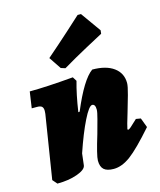

<svg xmlns="http://www.w3.org/2000/svg" viewBox="-115 -843 779 934"><g transform="rotate(-15 275.0 -375.5)"><path d="M550 -146Q471 -56 427 -23.5Q383 9 342 9Q308 9 292.5 -5Q277 -19 277 -50Q277 -75 308 -176Q318 -212 327 -245.5Q336 -279 336 -291Q336 -319 320 -319Q304 -319 274 -258.5Q244 -198 212 -104L205 -45Q202 -24 158.5 -8.5Q115 7 58 7L38 -16L89 -336Q90 -342 90 -351Q90 -366 83 -372.5Q76 -379 59 -379H32L44 -461Q125 -461 264 -473L277 -452Q259 -389 246 -302L253 -303Q314 -449 365 -485Q434 -485 473 -456.5Q512 -428 512 -378Q512 -362 500.5 -320.5Q489 -279 477 -239Q458 -177 455 -160L458 -157Q463 -157 473 -165.5Q483 -174 508 -198L532 -194ZM241 -525 219 -532 178 -593Q237 -644 293 -694.5Q349 -745 365 -760H382L454 -659L452 -642Q433 -632 369 -597.5Q305 -563 241 -525Z"/></g></svg>

Font: Alegreya Black
Style: Italic
Weight: 900
Italic angle: -7°
Designer: Juan Pablo del Peral
Foundry: Huerta Tipografica
Version: Version 2.007; ttfautohint (v1.6)